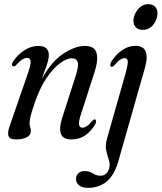

<svg xmlns="http://www.w3.org/2000/svg" viewBox="-20 -664 780 926"><path d="M44.5 -344.5Q38.5 -345 38 -352Q37.5 -359 43 -367Q66.5 -402.5 99 -422.5Q131.5 -442.5 165 -442.5Q215.5 -442.5 215.5 -397.5Q215.5 -378 205 -348.5Q194.5 -319 181 -283Q231 -371 287.8 -406.8Q344.5 -442.5 389 -442.5Q437.5 -442.5 446 -406.8Q454.5 -371 434.5 -311.5L371.5 -116.5Q358.5 -78 361.2 -63Q364 -48 377.5 -48Q387 -48 398.2 -55Q409.5 -62 426.5 -82.5Q433 -89.5 437.5 -88Q442 -87 443.2 -80.8Q444.5 -74.5 439 -64Q418 -29 389.5 -10.2Q361 8.5 324.5 8.5Q284 8.5 274 -18Q264 -44.5 279 -93L345.5 -299.5Q360.5 -346.5 354.5 -364.8Q348.5 -383 326 -383Q302.5 -383 270 -359.5Q237.5 -336 204.5 -287.8Q171.5 -239.5 146.5 -165Q131.5 -121.5 127 -101.2Q122.5 -81 122.5 -69.5Q122.5 -58 125.8 -50Q129 -42 129 -31Q129 -13 109.5 -2.2Q90 8.5 56 8.5Q26.5 8.5 20.8 -8.8Q15 -26 29 -63L115 -312Q129.5 -353.5 127.5 -369.2Q125.5 -385 110.5 -385Q100 -385 87.5 -377.2Q75 -369.5 57.5 -350Q50.5 -342.5 44.5 -344.5ZM668.5 -520Q647 -520 635.2 -532.2Q623.5 -544.5 623.5 -564Q623.5 -581.5 632.8 -600Q642 -618.5 657.8 -631.2Q673.5 -644 694.5 -644Q717 -644 728.2 -631.5Q739.5 -619 739.5 -600Q739.5 -571.5 720 -545.8Q700.5 -520 668.5 -520ZM679 -337 550.5 114.5Q531.5 181 494.5 211.5Q457.5 242 405 242Q375.5 242 361 229.8Q346.5 217.5 346.5 199.5Q346.5 183 357.5 172Q368.5 161 388 161Q410.5 161 427.8 172.2Q445 183.5 464.5 183.5Q497.5 183.5 507.5 144.5Q511.5 126 504.5 105.8Q497.5 85.5 492.2 60.8Q487 36 496.5 3L586 -311.5Q597 -352 596.2 -367.8Q595.5 -383.5 581 -383.5Q571 -383.5 559.2 -376Q547.5 -368.5 530.5 -348Q523.5 -340.5 517 -342Q512.5 -343 511.8 -349.5Q511 -356 516 -365.5Q537.5 -400 568.2 -421.5Q599 -443 633 -443Q708.5 -443 679 -337Z"/></svg>

Font: Fraunces 144pt Soft
Style: Italic
Weight: 400
Italic angle: -16°
Version: Version 1.000;[b76b70a41]